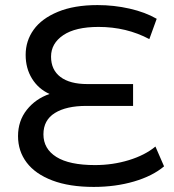

<svg xmlns="http://www.w3.org/2000/svg" viewBox="-20 -728 684 756"><path d="M626 -73Q581 -35 508 -13.5Q435 8 349 8Q253 8 186 -17.5Q119 -43 85 -88Q51 -133 51 -192Q51 -252 85.5 -295.5Q120 -339 175 -358Q131 -378 106 -418.5Q81 -459 81 -512Q81 -567 112.5 -611Q144 -655 208 -681.5Q272 -708 364 -708Q429 -708 490.5 -694Q552 -680 597 -654L568 -574Q478 -622 368 -622Q277 -622 229 -589.5Q181 -557 181 -505Q181 -453 218 -425Q255 -397 324 -397H504V-311H320Q241 -311 196 -283Q151 -255 151 -199Q151 -142 202 -110Q253 -78 354 -78Q424 -78 487.5 -97.5Q551 -117 592 -151Z"/></svg>

Font: Montserrat Alternates Medium
Style: Regular
Weight: 500
Designer: Julieta Ulanovsky
Foundry: Julieta Ulanovsky
Version: Version 7.200